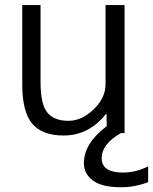

<svg xmlns="http://www.w3.org/2000/svg" viewBox="-20 -540 621 779"><path d="M470.7 219.7Q393.6 219.7 356.9 192.4Q320.3 165 320.3 122.1Q320.3 42 413.1 -28.3L412.1 -78.1H410.2Q340.8 9.8 238.3 9.8Q151.4 9.8 110.8 -38.1Q70.3 -85.9 70.3 -197.3V-519.5H144.5V-207Q144.5 -117.2 171.9 -83.5Q199.2 -49.8 257.8 -49.8Q311.5 -49.8 359.9 -96.2Q408.2 -142.6 408.2 -198.2V-519.5H485.4V0H470.7Q392.6 43.9 392.6 102.5Q392.6 159.2 477.5 160.2Q532.2 160.2 581.1 134.8V199.2Q527.3 219.7 470.7 219.7Z"/></svg>

Font: Gen Shin Gothic Normal
Style: Regular
Weight: 300
Designer: [Source Han Sans]
Ryoko NISHIZUKA  (kana & ideographs); Paul D. Hunt (Latin, Greek & Cyrillic); Wenlong ZHANG  (bopomofo
Version: Version 1.002.20150607